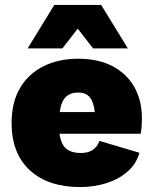

<svg xmlns="http://www.w3.org/2000/svg" viewBox="-20 -748 619 778"><path d="M305 10Q175 10 101 -58Q27 -126 27 -250Q27 -333 61 -391Q95 -449 156 -479.5Q217 -510 297 -510Q379 -510 436.5 -479.5Q494 -449 524.5 -395Q555 -341 555 -269Q555 -232 550 -206H221Q228 -161 249.5 -144.5Q271 -128 307 -128Q338 -128 356.5 -141Q375 -154 383 -177L545 -129Q532 -83 496 -52Q460 -21 410 -5.5Q360 10 305 10ZM297 -373Q265 -373 246.5 -355Q228 -337 222 -294H364Q360 -333 344.5 -353Q329 -373 297 -373ZM498 -552H357L295 -632L233 -552H92L200 -728H390Z"/></svg>

Font: Work Sans ExtraBold
Style: Regular
Weight: 800
Designer: Wei Huang
Foundry: Wei Huang
Version: Version 2.012; ttfautohint (v1.8.3)